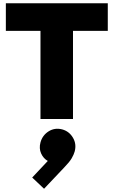

<svg xmlns="http://www.w3.org/2000/svg" viewBox="-20 -732 699 1181"><path d="M229 0V-542H16V-712H643V-542H429V0ZM178 360 274 258Q247 243 233 212Q219 181 229 144Q241 100 279 76Q317 52 363 64Q406 76 429 115.5Q452 155 439 201Q434 219 421 241.5Q408 264 376 297L251 429Z"/></svg>

Font: Outfit Black
Style: Regular
Weight: 900
Designer: Rodrigo Fuenzalida
Foundry: fragTYPE
Version: Version 1.100; ttfautohint (v1.8.4.7-5d5b)